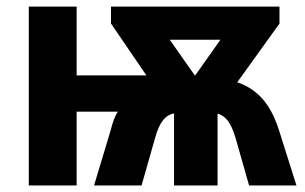

<svg xmlns="http://www.w3.org/2000/svg" viewBox="-20 -566 930 586"><path d="M318.8 -545.9V-494.1L426.8 -335.9H213.9V-545.9H67.9V0H213.9V-225.1H339.8C330.6 -212.9 323.2 -190.4 317.9 -168.9L267.1 0H412.1L453.1 -144C467.3 -196.3 485.8 -214.4 511.2 -220.2V0H644V-219.2C668 -211.9 684.1 -194.8 699.2 -144L740.2 0H884.8L831.1 -169.9C805.7 -248.5 766.6 -293.5 704.1 -314.9L833 -494.1V-545.9ZM575.2 -335 498 -444.8H652.8Z"/></svg>

Font: Avrile Sans
Style: Bold
Weight: 700
Designer: Monotype Design Team, Google (font), Stefan Peev (BGR Cyrillic), Cristiano Sobral (main changes)
Foundry: The Avrile Sans Project Authors
Version: Version 3.110